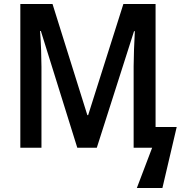

<svg xmlns="http://www.w3.org/2000/svg" viewBox="-20 -734 914 954"><path d="M364 0H461L646 -579H650C647 -527 644 -448 644 -405V0H736L660 200H787L858 -103H753V-714H593L418 -162H414L241 -714H81V0H186V-402C186 -441 184 -519 179 -580H183Z"/></svg>

Font: Noto Sans UI SemiCondensed Medium
Style: Regular
Weight: 500
Width: 4
Designer: Monotype Design Team
Foundry: Monotype Imaging Inc.
Version: Version 1.901